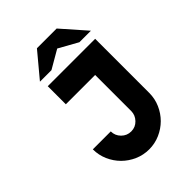

<svg xmlns="http://www.w3.org/2000/svg" viewBox="-224 -872 991 991"><g transform="rotate(-45 271.0 -376.5)"><path d="M230 -766H374L491 -633H407L303 -691L203 -633H119ZM271 13Q229 13 191.5 -3.5Q154 -20 126 -48Q98 -76 81.5 -113.5Q65 -151 65 -193H196Q196 -162 218 -140Q240 -118 271 -118Q302 -118 323.5 -140.5Q345 -163 345 -193V-456H131V-588H477V-193Q477 -151 460.5 -113.5Q444 -76 416 -48Q388 -20 350.5 -3.5Q313 13 271 13Z"/></g></svg>

Font: PostBus
Style: Regular
Weight: 400
Designer: Peter Wiegel
Version: Version 1.001